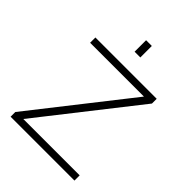

<svg xmlns="http://www.w3.org/2000/svg" viewBox="-249 -1017 1142 1142"><g transform="rotate(45 321.5 -446.0)"><path d="M346.2 -891.6V-794.9H297.9V-891.6ZM588.9 -689.9V-649.9L112.8 -43.9H586.9V0H49.8V-39.6L525.9 -645.5H73.2V-689.9Z"/></g></svg>

Font: HK Grotesk Light Legacy
Style: Regular
Weight: 300
Designer: Alfredo Marco Pradil
Foundry: Hanken Design Co.
Version: Version 2.022;PS 002.022;hotconv 1.0.88;makeotf.lib2.5.64775